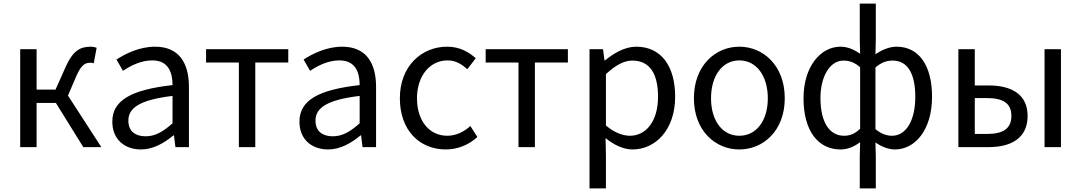

<svg xmlns="http://www.w3.org/2000/svg" viewBox="-20 -816 5997 1065"><path d="M357 -286 403 -393C431 -458 453 -468 482 -468C490 -468 494 -467 500 -465L516 -551C508 -554 496 -557 484 -557C425 -557 384 -536 342 -440L288 -319H183V-543H92V0H183V-245H290L442 0H542Z M762 13C829 13 890 -22 942 -65H945L953 0H1028V-334C1028 -468 972 -557 840 -557C753 -557 676 -518 626 -486L662 -423C705 -452 762 -481 825 -481C914 -481 937 -414 937 -344C706 -318 603 -259 603 -141C603 -43 671 13 762 13ZM788 -60C734 -60 692 -85 692 -147C692 -217 754 -262 937 -284V-132C884 -85 841 -60 788 -60Z M1305 0H1396V-469H1579V-543H1123V-469H1305Z M1800 13C1867 13 1928 -22 1980 -65H1983L1991 0H2066V-334C2066 -468 2010 -557 1878 -557C1791 -557 1714 -518 1664 -486L1700 -423C1743 -452 1800 -481 1863 -481C1952 -481 1975 -414 1975 -344C1744 -318 1641 -259 1641 -141C1641 -43 1709 13 1800 13ZM1826 -60C1772 -60 1730 -85 1730 -147C1730 -217 1792 -262 1975 -284V-132C1922 -85 1879 -60 1826 -60Z M2453 13C2518 13 2580 -12 2628 -56L2589 -117C2555 -86 2511 -63 2461 -63C2361 -63 2293 -146 2293 -271C2293 -396 2365 -481 2463 -481C2507 -481 2540 -461 2572 -432L2619 -493C2580 -527 2531 -557 2460 -557C2321 -557 2198 -452 2198 -271C2198 -91 2309 13 2453 13Z M2856 0H2947V-469H3130V-543H2674V-469H2856Z M3250 229H3341V45L3339 -50C3388 -10 3440 13 3489 13C3614 13 3725 -94 3725 -280C3725 -447 3649 -557 3509 -557C3446 -557 3385 -521 3336 -481H3333L3325 -543H3250ZM3474 -63C3438 -63 3390 -78 3341 -120V-405C3394 -454 3441 -480 3487 -480C3590 -480 3630 -399 3630 -279C3630 -144 3564 -63 3474 -63Z M4081 13C4214 13 4333 -91 4333 -271C4333 -452 4214 -557 4081 -557C3948 -557 3829 -452 3829 -271C3829 -91 3948 13 4081 13ZM4081 -63C3987 -63 3924 -146 3924 -271C3924 -396 3987 -481 4081 -481C4175 -481 4239 -396 4239 -271C4239 -146 4175 -63 4081 -63Z M4749 229H4838V54L4836 -26C4871 -1 4909 13 4944 13C5055 13 5150 -94 5150 -280C5150 -447 5081 -557 4953 -557C4913 -557 4871 -539 4836 -515L4838 -597V-796H4749V-597L4751 -518C4719 -539 4685 -557 4642 -557C4532 -557 4437 -447 4437 -271C4437 -90 4518 13 4642 13C4685 13 4721 -5 4751 -27L4749 54ZM4662 -63C4579 -63 4531 -141 4531 -272C4531 -396 4586 -480 4658 -480C4690 -480 4721 -470 4751 -443V-102C4721 -73 4694 -63 4662 -63ZM4928 -63C4903 -63 4869 -71 4836 -100V-442C4870 -471 4901 -480 4931 -480C5020 -480 5057 -399 5057 -279C5057 -144 5004 -63 4928 -63Z M5296 0H5464C5593 0 5680 -53 5680 -173C5680 -291 5593 -342 5464 -342H5387V-543H5296ZM5387 -73V-272H5454C5546 -272 5590 -242 5590 -173C5590 -104 5546 -73 5454 -73ZM5774 0H5865V-543H5774Z"/></svg>

Font: Noto Sans Mono CJK JP Regular
Style: Regular
Weight: 400
Designer: Ryoko NISHIZUKA (kana & ideographs); Paul D. Hunt (Latin, Greek & Cyrillic); Wenlong ZHANG (bopomofo); Sandoll Communica
Foundry: Adobe Systems Incorporated
Version: Version 1.004;PS 1.004;hotconv 1.0.82;makeotf.lib2.5.63406